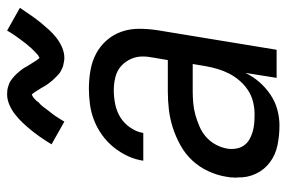

<svg xmlns="http://www.w3.org/2000/svg" viewBox="-153 -645 806 540"><g transform="rotate(-90 250.0 -375.0)"><path d="M167 8Q139 8 112 2.5Q85 -3 64 -18.5Q43 -34 31.5 -58Q20 -82 21 -110Q20 -113 20.5 -114Q21 -115 20.5 -116.5Q20 -118 20.5 -119.5Q21 -121 21 -122.5Q21 -124 21 -125.5Q21 -127 21 -129Q21 -131 21.5 -132.5Q22 -134 22 -135.5Q22 -137 22.5 -138.5Q23 -140 23 -142Q27 -167 38.5 -192Q50 -217 68.5 -237Q87 -257 111.5 -270.5Q136 -284 161 -292Q186 -300 211.5 -303Q237 -306 263 -306H351L358 -347Q359 -353 360 -360Q361 -367 361 -373Q362 -392 354.5 -409Q347 -426 334 -437.5Q321 -449 303 -453.5Q285 -458 266 -458Q247 -458 227 -454Q207 -450 190 -439.5Q173 -429 161 -411.5Q149 -394 146 -375H68Q71 -397 81 -418.5Q91 -440 106 -458.5Q121 -477 140.5 -491Q160 -505 182 -513.5Q204 -522 226.5 -525Q249 -528 271 -528Q297 -528 322.5 -523.5Q348 -519 369.5 -507.5Q391 -496 407 -477.5Q423 -459 431 -436Q439 -413 439 -387Q439 -361 435 -335L380 0H301L315 -88Q305 -67 289.5 -49Q274 -31 254 -17.5Q234 -4 211.5 2Q189 8 167 8ZM199 -62Q215 -62 232.5 -66Q250 -70 265.5 -80Q281 -90 293 -104Q305 -118 313 -133.5Q321 -149 326 -166Q331 -183 334 -200L340 -236H263Q247 -236 230 -234.5Q213 -233 197 -228.5Q181 -224 164.5 -217Q148 -210 135 -198.5Q122 -187 113.5 -171.5Q105 -156 102 -139Q100 -127 102 -114.5Q104 -102 110.5 -92.5Q117 -83 127 -77Q137 -71 149 -67.5Q161 -64 173.5 -63Q186 -62 199 -62ZM178 -597 114 -633Q125 -651 135.5 -666Q146 -681 156 -693Q166 -705 175.5 -715Q185 -725 197.5 -735Q210 -745 225 -751.5Q240 -758 255 -758Q260 -758 265 -757.5Q270 -757 275 -755.5Q280 -754 284 -752.5Q288 -751 292 -748.5Q296 -746 299.5 -743Q303 -740 306 -737.5Q309 -735 312.5 -731Q316 -727 319 -723.5Q322 -720 325 -716Q328 -712 330 -708.5Q332 -705 333.5 -702Q335 -699 338.5 -694Q342 -689 344.5 -684.5Q347 -680 349.5 -676.5Q352 -673 355 -669L359 -665V-664L355 -665L359 -668Q364 -670 366.5 -672.5Q369 -675 372.5 -678Q376 -681 377.5 -683Q379 -685 381.5 -687Q384 -689 385.5 -691Q387 -693 389 -695.5Q391 -698 393.5 -700.5Q396 -703 398 -706Q400 -709 402.5 -712Q405 -715 407.5 -718.5Q410 -722 412.5 -725.5Q415 -729 418 -733Q421 -737 423.5 -741Q426 -745 429 -749.5Q432 -754 434 -758L498 -722Q486 -704 475.5 -689Q465 -674 455 -662Q445 -650 436 -640Q427 -630 414.5 -620Q402 -610 387 -603.5Q372 -597 357 -597Q352 -597 347 -598Q342 -599 337 -600Q332 -601 328 -603Q324 -605 320 -607Q316 -609 312.5 -612Q309 -615 306 -618Q303 -621 299.5 -624.5Q296 -628 293 -631.5Q290 -635 287 -639Q284 -643 281.5 -646.5Q279 -650 277.5 -653Q276 -656 273 -661Q270 -666 267 -670.5Q264 -675 262 -678.5Q260 -682 256.5 -686Q253 -690 253 -691L257 -690L253 -688Q248 -686 245 -683.5Q242 -681 238.5 -677.5Q235 -674 234 -672Q233 -670 230.5 -668Q228 -666 226 -664Q224 -662 222 -659.5Q220 -657 218 -654.5Q216 -652 214 -649Q212 -646 209.5 -643Q207 -640 204.5 -636.5Q202 -633 199 -629.5Q196 -626 193.5 -622Q191 -618 188.5 -614Q186 -610 183 -605.5Q180 -601 178 -597Z"/></g></svg>

Font: Iosevka Term Oblique
Style: Regular
Weight: 400
Italic angle: -9°
Monospace: yes
Designer: Belleve Invis
Foundry: Belleve Invis
Version: Version 31.4.0